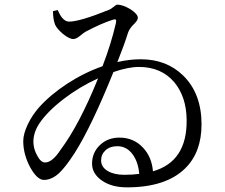

<svg xmlns="http://www.w3.org/2000/svg" viewBox="-20 -779 967 826"><path d="M526 27Q460 27 418 -2.5Q376 -32 376 -75Q376 -122 409.5 -154.5Q443 -187 494 -187Q555 -187 595 -144Q633 -104 638 -42Q785 -84 783 -263Q782 -362 730 -425Q674 -491 578 -491Q531 -491 468 -469Q374 -236 302 -122Q262 -60 234 -34Q202 -5 169 -5Q140 -5 110 -59Q80 -115 80 -172Q80 -203 100 -245Q119 -284 147 -316Q196 -371 268.5 -418.5Q341 -466 421 -494Q458 -590 479 -681Q481 -692 478 -694.5Q475 -697 465 -694Q415 -678 349 -643Q340 -638 327 -627Q308 -611 296 -611Q278 -611 251 -633Q225 -655 217 -673Q208 -696 208 -731L228 -736Q239 -712 247 -703Q261 -686 277 -686Q323 -686 447 -736Q456 -739 468 -749Q479 -759 485 -759Q507 -759 540 -740Q573 -719 573 -702Q573 -692 558 -677Q538 -658 531 -639Q515 -587 485 -512Q536 -524 586 -524Q697 -524 769 -453Q847 -376 847 -244Q847 -124 777 -55Q694 27 526 27ZM174 -80Q205 -80 241 -135Q322 -244 402 -442Q323 -406 255 -354Q183 -299 148 -246Q121 -204 124 -161Q126 -134 141 -108Q156 -80 174 -80ZM515 -27Q552 -27 579 -31Q575 -80 552 -113Q526 -150 485 -150Q453 -150 434 -132.5Q415 -115 415 -89Q415 -60 444 -43Q471 -27 515 -27Z"/></svg>

Font: Cactus Classical Serif
Style: Regular
Weight: 400
Designer: Henry Chan (via Glyphwiki)、田海東、宇文滿月
Foundry: Moonlit Owen
Version: Version 1.000